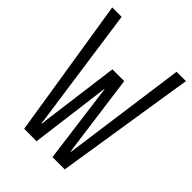

<svg xmlns="http://www.w3.org/2000/svg" viewBox="-197 -776 876 876"><g transform="rotate(45 241.5 -338.0)"><path d="M297.9 0 250 -363.3 247.1 -386.7H245.1L242.2 -363.3L195.3 0H115.2L7.8 -675.8H68.4L150.4 -97.7L153.3 -74.2H156.2L158.2 -97.7L208 -476.6H284.2L335 -99.6L338.9 -76.2H340.8L343.8 -99.6L422.9 -675.8H483.4L377 0Z"/></g></svg>

Font: Vancouver Drive
Style: Regular
Weight: 400
Designer: Valery Zaveryaev
Foundry: Cyreal (www.cyreal.org)
Version: Version 1.06